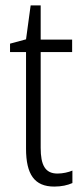

<svg xmlns="http://www.w3.org/2000/svg" viewBox="-20 -678 306 708"><path d="M192 -38C146 -38 130 -70 130 -133V-486H246V-532H130V-658H93L76 -533L17 -517V-486H76V-130C76 -35 107 10 180 10C207 10 229 5 247 -3V-49C233 -43 212 -38 192 -38Z"/></svg>

Font: Noto Sans Kannada Condensed Light
Style: Regular
Weight: 300
Width: 3
Designer: Jelle Bosma - Monotype Design Team
Foundry: Monotype Imaging Inc.
Version: Version 2.005